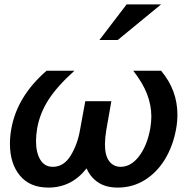

<svg xmlns="http://www.w3.org/2000/svg" viewBox="-20 -838 851 869"><path d="M366 -380 342 -249Q331 -185 300 -134Q269 -83 219 -83Q182 -83 162.5 -115Q143 -147 143 -200Q143 -223 148 -256Q160 -325 199.5 -386.5Q239 -448 317 -518H191Q57 -402 31 -254Q25 -220 25 -187Q25 -98 70 -43.5Q115 11 199 11Q304 11 372 -76Q389 -36 424 -12.5Q459 11 513 11Q580 11 635 -23Q690 -57 726.5 -117Q763 -177 777 -254Q783 -287 783 -319Q783 -430 709 -518H583Q626 -463 645.5 -412.5Q665 -362 665 -310Q665 -286 660 -256Q646 -179 609.5 -131Q573 -83 526 -83Q494 -83 474.5 -108Q455 -133 455 -185Q455 -212 461 -249L484 -380ZM430 -657H513L709 -818H553Z"/></svg>

Font: Geom Medium
Style: Italic
Weight: 500
Italic angle: -10°
Version: Version 1.102